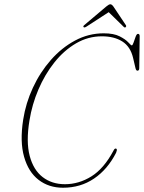

<svg xmlns="http://www.w3.org/2000/svg" viewBox="-20 -868 674 899"><path d="M525 -171.5Q528 -169 527 -163.8Q526 -158.5 523.5 -152.5Q483.5 -74.5 420.2 -31.8Q357 11 275 11Q208.5 11 160.8 -25.8Q113 -62.5 92.8 -133.8Q72.5 -205 88.5 -307.5Q100.5 -385 134 -457.2Q167.5 -529.5 218 -587Q268.5 -644.5 331.5 -678.2Q394.5 -712 465.5 -712Q512.5 -712 540 -698Q567.5 -684 580.5 -669.8Q593.5 -655.5 597 -655.5Q601 -655.5 605.5 -669Q610 -682.5 615 -696Q620 -709.5 626 -709.5Q634 -709.5 634 -698.5L632 -548.5Q632 -537.5 624 -537Q617.5 -536.5 614.5 -548.5L603 -597.5Q590.5 -650 552.5 -674Q514.5 -698 457 -698Q392.5 -698 336 -665Q279.5 -632 234.8 -575.8Q190 -519.5 160 -449.2Q130 -379 118 -304Q101.5 -204.5 119 -138.2Q136.5 -72 179.8 -38.8Q223 -5.5 284 -5.5Q349 -5.5 407.8 -42Q466.5 -78.5 511 -162Q517.5 -176 525 -171.5ZM567.5 -740Q563.5 -737.5 558 -743.5L489 -811L385 -743.5Q375 -737 371.5 -741Q368 -744.5 374 -750L477.5 -837.5Q490 -848 496.5 -848Q503.5 -848 511 -837.5L569.5 -750Q573 -744.5 567.5 -740Z"/></svg>

Font: Fraunces 144pt S050 Thin
Style: Italic
Weight: 100
Italic angle: -16°
Version: Version 1.000; ttfautohint (v1.8.3)